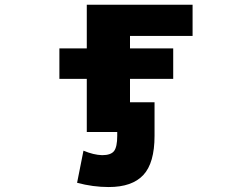

<svg xmlns="http://www.w3.org/2000/svg" viewBox="-20 -544 1040 794"><path d="M225.6 -217.8V-343.8H338.9V-524.4H776.4V-395.5H517.6V-343.8H696.3V-217.8H517.6V-121.1H619.1V17.6Q619.1 129.9 572.8 179.7Q526.4 229.5 429.7 229.5Q364.3 229.5 298.8 211.9L325.2 79.1Q367.2 96.7 402.3 97.7Q438.5 97.7 451.7 80.6Q464.8 63.5 464.8 17.6V2H458H338.9V-217.8Z"/></svg>

Font: Gen Shin Gothic Monospace Heavy
Style: Bold
Weight: 800
Designer: [Source Han Sans]
Ryoko NISHIZUKA  (kana & ideographs); Paul D. Hunt (Latin, Greek & Cyrillic); Wenlong ZHANG  (bopomofo
Version: Version 1.002.20150607